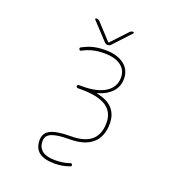

<svg xmlns="http://www.w3.org/2000/svg" viewBox="-197 -1132 1394 1499"><g transform="rotate(20 500.0 -382.5)"><path d="M424.8 206.1Q337.9 206.1 294.9 172.9Q252.9 139.6 252.9 73.2Q252.9 15.6 301.8 -10.7Q351.6 -38.1 473.6 -38.1Q594.7 -38.1 650.4 -93.8Q698.2 -142.6 698.2 -231.4Q698.2 -321.3 628.9 -366.2Q560.5 -409.2 424.8 -409.2H394.5Q389.6 -409.2 385.7 -413.1Q381.8 -417 381.8 -422.4Q381.8 -427.7 385.7 -431.2Q389.6 -434.6 394.5 -434.6H424.8Q546.9 -434.6 615.2 -478.5Q683.6 -522.5 683.6 -601.6Q683.6 -666 633.8 -701.2Q585 -736.3 498 -736.3Q443.4 -736.3 402.3 -725.6Q366.2 -717.8 319.3 -693.4Q307.6 -687.5 302.7 -699.2Q296.9 -710.9 308.6 -716.8Q357.4 -742.2 396.5 -752Q440.4 -762.7 498 -762.7Q594.7 -762.7 652.3 -718.8Q680.7 -697.3 694.8 -668Q709 -638.7 709 -601.6Q709 -533.2 664.1 -487.3Q624 -447.3 563.5 -428.7L549.8 -424.8Q548.8 -424.8 549.3 -423.8Q549.8 -422.9 549.8 -422.9L563.5 -418.9Q644.5 -400.4 684.6 -354Q724.6 -307.6 724.6 -233.4Q724.6 -178.7 708 -137.7Q692.4 -96.7 660.2 -69.3Q596.7 -12.7 473.6 -12.7Q408.2 -12.7 366.2 -4.9Q324.2 2.9 306.6 15.6Q288.1 28.3 283.2 42Q277.3 54.7 277.3 73.2Q277.3 93.8 282.2 109.4Q287.1 126 301.8 142.6Q316.4 160.2 346.7 169.9Q376 179.7 424.8 179.7Q485.4 179.7 540 161.1Q551.8 156.2 556.6 168Q561.5 179.7 549.8 183.6Q491.2 206.1 424.8 206.1ZM471.7 -817.4 339.8 -959Q337.9 -960.9 337.9 -962.9Q337.9 -964.8 338.9 -966.8Q340.8 -970.7 345.7 -970.7Q362.3 -970.7 374 -959L495.1 -828.1Q498 -825.2 501 -828.1L624 -959Q634.8 -970.7 651.4 -970.7Q655.3 -970.7 657.2 -966.8Q658.2 -964.8 658.2 -962.9Q658.2 -960.9 656.2 -959L524.4 -817.4Q513.7 -805.7 498 -805.7Q482.4 -805.7 471.7 -817.4Z"/></g></svg>

Font: Rounded-X Mgen+ 2m thin
Style: Regular
Weight: 100
Designer: [Source Han Sans]
Ryoko NISHIZUKA  (kana & ideographs); Paul D. Hunt (Latin, Greek & Cyrillic); Wenlong ZHANG  (bopomofo
Version: Version 1.059.20150602